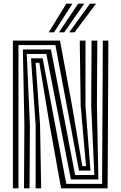

<svg xmlns="http://www.w3.org/2000/svg" viewBox="-20 -1020 657 1040"><path d="M50 0V-800H305L370.2 -447.8L426 -120H446L417 -447L412 -800H443V-447L470 -96H408L280 -776H80V0ZM110 0 112 -343.2 104 -752H256L387 -72H491L474 -447L476 -800H507L505 -447L513 -48H364L231 -728H125L142 -343.2L140 0ZM173 0V-343.2L148 -704H211L339 -24H533L537 -800H567L563 0H311L248.5 -346.2L193 -680H173L197 -343.2L203 0ZM243.8 -845 339.2 -1000H372.2L272.5 -845ZM355 -845 467.2 -1000H500.2L383.8 -845ZM299.5 -845 403.2 -1000H436.2L328 -845Z"/></svg>

Font: Big Shoulders Inline Text Thin Black
Style: Regular
Weight: 900
Version: Version 2.002